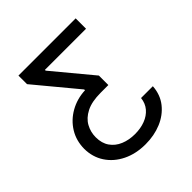

<svg xmlns="http://www.w3.org/2000/svg" viewBox="-197 -688 1022 1022"><g transform="rotate(-45 314.0 -177.5)"><path d="M564.5 0Q560.5 60.5 526.4 103.5Q492.2 146.5 438.2 168.9Q384.3 191.4 319.3 191.4Q246.6 191.4 190.4 163.8Q134.3 136.2 102.5 87.9Q70.8 39.6 70.3 -22.5Q70.8 -83.5 100.3 -131.6Q129.9 -179.7 180.7 -208.5Q231.4 -237.3 293.9 -240.2V-246.1L98.6 -481.4V-545.9H529.3V-467.8H219.7V-461.9L401.4 -243.2V-171.9H343.8Q276.4 -171.9 235.4 -150.9Q194.3 -129.9 175.8 -95.9Q157.2 -62 157.2 -22.5Q157.2 22.5 178.5 52.7Q199.7 83 236.1 98.1Q272.5 113.3 317.4 113.3Q359.9 113.3 394 100.3Q428.2 87.4 450 62Q471.7 36.6 475.6 0Z"/></g></svg>

Font: Inter V
Style: 
Weight: 400
Designer: Rasmus Andersson
Foundry: rsms
Version: Version 4.000;git-a3f224843